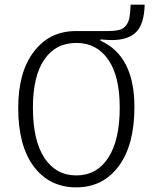

<svg xmlns="http://www.w3.org/2000/svg" viewBox="-20 -788 654 823"><path d="M304.2 -654.8H437Q470.2 -654.8 489 -659.2Q507.8 -663.6 519.3 -677.7Q530.8 -691.9 534.7 -711.7Q538.6 -731.4 540 -768.1H600.1Q598.1 -685.5 564 -650.9Q529.8 -616.2 459 -616.2Q442.4 -616.2 411.1 -619.1L410.2 -613.8Q556.2 -548.8 556.2 -329.1Q556.2 -166 488.5 -75.4Q420.9 15.1 307.1 15.1Q192.4 15.1 125.2 -73.7Q58.1 -162.6 58.1 -325.2Q58.1 -479.5 125.5 -567.1Q192.9 -654.8 304.2 -654.8ZM121.1 -327.1Q121.1 -185.5 170.7 -110.8Q220.2 -36.1 307.1 -36.1Q394.5 -36.1 443.8 -111.3Q493.2 -186.5 493.2 -327.1Q493.2 -461.9 443.6 -533Q394 -604 307.1 -604Q218.8 -604 169.9 -532.7Q121.1 -461.4 121.1 -327.1Z"/></svg>

Font: IntelOne Mono Light
Style: Regular
Weight: 300
Designer: Fred Shallcrass
Foundry: Frere-Jones Type LLC
Version: Version 1.200;hotconv 1.1.0;makeotfexe 2.6.0;FJTRelease1.2